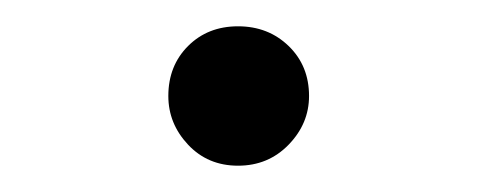

<svg xmlns="http://www.w3.org/2000/svg" viewBox="-20 -112 363 146"><path d="M161 14Q138 14 123 -2Q108 -18 108 -39Q108 -62 123 -77Q138 -92 161 -92Q184 -92 199.5 -77Q215 -62 215 -39Q215 -18 199.5 -2Q184 14 161 14Z"/></svg>

Font: Noto Serif KR
Style: Regular
Weight: 200
Designer: Ryoko NISHIZUKA 西塚涼子 (kana & ideographs); Frank Grießhammer (Latin, Greek & Cyrillic); Wenlong ZHANG 张文龙 (bopomofo); San
Foundry: Adobe
Version: Version 2.001;hotconv 1.1.0;makeotfexe 2.6.0